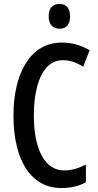

<svg xmlns="http://www.w3.org/2000/svg" viewBox="-20 -940 497 970"><path d="M281 -920C244 -920 226 -898 226 -857C226 -817 246 -795 281 -795C316 -795 334 -817 334 -857C334 -897 317 -920 281 -920ZM297 -636C335 -636 369 -623 400 -603L433 -686C389 -712 343 -725 292 -725C130 -725 48 -564 48 -357C48 -126 139 10 290 10C338 10 379 0 414 -19V-109C380 -91 344 -79 303 -79C209 -79 151 -182 151 -356C151 -509 195 -636 297 -636Z"/></svg>

Font: Noto Sans Lao ExtraCondensed Medium
Style: Regular
Weight: 500
Width: 2
Designer: Monotype Design Team
Foundry: Monotype Imaging Inc.
Version: Version 2.003